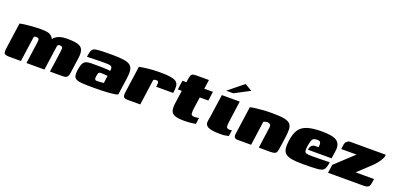

<svg xmlns="http://www.w3.org/2000/svg" viewBox="0 -1342 4289 2088"><g transform="rotate(20 2144.5 -298.0)"><path d="M79 0Q34 0 22 -13.5Q10 -27 16 -73L59 -377Q80 -383 111.5 -387Q143 -391 178 -394Q213 -397 246 -398.5Q279 -400 301 -400Q345 -400 376 -394Q407 -388 427 -368.5Q447 -349 457 -308L430 -309Q443 -341 465 -359.5Q487 -378 512.5 -386.5Q538 -395 561.5 -397.5Q585 -400 601 -400Q680 -400 724.5 -388Q769 -376 784 -342.5Q799 -309 790 -245L765 -66Q761 -37 752.5 -22.5Q744 -8 728 -4Q712 0 683 0H549Q558 -63 567 -126Q576 -189 584 -252Q589 -288 580.5 -296.5Q572 -305 553 -305Q544 -305 538 -302Q532 -299 529 -294Q526 -289 525 -282L485 0H277L312 -252Q317 -284 309.5 -293.5Q302 -303 280 -303Q270 -303 264.5 -301Q259 -299 256.5 -295.5Q254 -292 253 -285L213 0Z M1051 3Q973 3 925.5 0Q878 -3 854.5 -15Q831 -27 825.5 -51Q820 -75 825 -115Q832 -166 845 -192.5Q858 -219 880.5 -228.5Q903 -238 938 -238Q964 -238 998.5 -238Q1033 -238 1067 -237.5Q1101 -237 1127 -235Q1153 -233 1162 -230Q1165 -250 1163.5 -262Q1162 -274 1154 -281Q1146 -288 1129.5 -290.5Q1113 -293 1086 -293Q1051 -293 1015 -292.5Q979 -292 943.5 -291Q908 -290 872 -289L878 -327Q883 -358 896 -374.5Q909 -391 934 -395Q960 -400 1012.5 -402Q1065 -404 1128 -403Q1208 -403 1258 -395.5Q1308 -388 1333 -368.5Q1358 -349 1363.5 -311.5Q1369 -274 1360 -214L1332 -20Q1307 -8 1231 -2.5Q1155 3 1051 3ZM1062 -79Q1081 -79 1103.5 -80Q1126 -81 1142 -84L1154 -170Q1143 -172 1126.5 -173Q1110 -174 1095.5 -174.5Q1081 -175 1075 -175Q1065 -175 1057.5 -171.5Q1050 -168 1046 -158Q1042 -148 1039 -129Q1036 -109 1037.5 -98Q1039 -87 1045 -83Q1051 -79 1062 -79Z M1594 0H1440Q1412 0 1401.5 -14.5Q1391 -29 1397 -73L1440 -379Q1473 -387 1539 -394.5Q1605 -402 1678 -402Q1760 -402 1806 -393.5Q1852 -385 1871.5 -366.5Q1891 -348 1893 -317Q1895 -286 1888 -240H1691L1693 -254Q1697 -279 1694 -290.5Q1691 -302 1684.5 -305Q1678 -308 1669 -308Q1657 -308 1647 -305Q1637 -302 1635 -294Z M2101 4Q2032 4 1996 -9Q1960 -22 1949.5 -53Q1939 -84 1946 -138L1968 -293H1922L1937 -399H1983L1988 -435Q1993 -467 1999.5 -482Q2006 -497 2021.5 -501Q2037 -505 2069 -505H2205Q2204 -499 2203.5 -493.5Q2203 -488 2202 -482L2190 -399H2290L2275 -293H2176L2156 -153Q2151 -113 2155 -93.5Q2159 -74 2196 -74Q2204 -74 2221 -76Q2238 -78 2245 -80L2235 -8Q2227 -7 2190.5 -1.5Q2154 4 2101 4Z M2600 -399Q2592 -338 2583 -276Q2574 -214 2566 -152Q2560 -112 2564.5 -92.5Q2569 -73 2606 -73Q2614 -73 2619.5 -75.5Q2625 -78 2627 -79L2617 -7Q2609 -6 2587 -0.5Q2565 5 2517 5Q2453 5 2416.5 -3Q2380 -11 2364.5 -25Q2349 -39 2346.5 -56.5Q2344 -74 2348 -93.5Q2352 -113 2355 -132Q2359 -160 2364.5 -199.5Q2370 -239 2376 -279Q2382 -319 2386.5 -351.5Q2391 -384 2393 -399Q2445 -399 2496.5 -399Q2548 -399 2600 -399ZM2421 -460 2595 -601 2678 -552 2503 -460Z M2720 0Q2671 0 2678 -51L2724 -379Q2746 -385 2784.5 -390Q2823 -395 2872.5 -398.5Q2922 -402 2975 -402Q3065 -402 3115 -392.5Q3165 -383 3185.5 -359.5Q3206 -336 3207 -296Q3208 -256 3199 -194L3182 -75Q3178 -45 3171.5 -28.5Q3165 -12 3148 -5.5Q3131 1 3095 1L2966 0L3000 -244Q3004 -272 2990 -282Q2976 -292 2961 -292Q2951 -292 2937.5 -288.5Q2924 -285 2916 -280L2877 0Z M3476 5Q3398 5 3349.5 -3Q3301 -11 3276 -31.5Q3251 -52 3245.5 -89Q3240 -126 3248 -185Q3260 -267 3291 -313.5Q3322 -360 3385 -380Q3448 -400 3556 -400Q3683 -400 3728.5 -365Q3774 -330 3763 -253L3750 -161H3475Q3479 -189 3493.5 -207.5Q3508 -226 3541 -226H3575L3577 -242Q3580 -268 3573 -282.5Q3566 -297 3533 -297Q3507 -297 3493 -289Q3479 -281 3471.5 -258Q3464 -235 3457 -189Q3452 -154 3456 -137Q3460 -120 3479.5 -115Q3499 -110 3539 -110Q3555 -110 3587 -110.5Q3619 -111 3654 -111.5Q3689 -112 3715 -113Q3741 -114 3745 -114L3742 -91Q3740 -74 3732.5 -53.5Q3725 -33 3714 -22Q3697 -4 3640.5 0.5Q3584 5 3476 5Z M4047 -107H4260L4254 -62Q4249 -25 4232 -12.5Q4215 0 4177 0H3767L3781 -97L3991 -292H3814L3821 -345Q3825 -370 3841.5 -384.5Q3858 -399 3876 -399H4289Q4292 -378 4276.5 -349.5Q4261 -321 4239 -293.5Q4217 -266 4198 -248Z"/></g></svg>

Font: Genos Thin Black
Style: Italic
Weight: 900
Italic angle: -8°
Version: Version 1.010